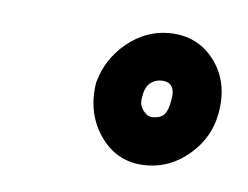

<svg xmlns="http://www.w3.org/2000/svg" viewBox="-27 -737 253 196"><g transform="rotate(5 99.5 -639.0)"><path d="M128.5 -570.5Q153 -570.5 172.8 -587.5Q192.5 -604.5 197 -628.5Q203.5 -661 186.5 -684Q169.5 -707 139.5 -707Q116 -707 96.2 -690.8Q76.5 -674.5 70 -650Q65 -618 82 -594.2Q99 -570.5 128.5 -570.5ZM130.5 -620Q125 -620 120.8 -625.8Q116.5 -631.5 118 -639Q119.5 -649.5 124.5 -653.8Q129.5 -658 136 -658Q144 -658 147 -653Q150 -648 148 -638.5Q146.5 -629 142.8 -624.5Q139 -620 130.5 -620Z"/></g></svg>

Font: Anybody UltraCondensed ExtraBold
Style: Italic
Weight: 800
Width: 1
Italic angle: -10°
Version: Version 1.113;gftools[0.9.25]